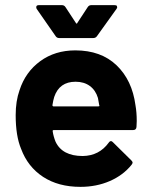

<svg xmlns="http://www.w3.org/2000/svg" viewBox="-20 -719 584 747"><path d="M507 -310Q512 -282 512 -248Q512 -237 511 -225Q510 -213 498 -213H189Q185 -213 185 -210Q185 -209 185 -208Q188 -188 196 -168Q222 -112 302 -112Q366 -113 403 -164Q407 -170 412 -170Q415 -170 419 -166L491 -95Q496 -90 496 -86Q496 -84 492 -78Q459 -37 407 -14.5Q355 8 293 8Q207 8 147.5 -31Q88 -70 62 -140Q41 -190 41 -271Q41 -326 56 -368Q79 -439 136.5 -481Q194 -523 273 -523Q373 -523 433.5 -465Q494 -407 507 -310ZM274 -401Q211 -401 191 -342Q187 -329 184 -310Q184 -305 189 -305H362Q367 -305 367 -308Q367 -309 366 -310Q361 -338 361 -338Q361 -338 361 -338Q352 -368 329.5 -384.5Q307 -401 274 -401ZM123 -684Q121 -687 121 -691Q121 -699 131 -699H221Q230 -699 235 -691L275 -630Q277 -627 278 -627Q280 -627 281 -630L321 -691Q326 -699 335 -699H425Q433 -699 434.5 -696Q436 -693 436 -691Q436 -688 433 -684L357 -578Q352 -571 343 -571H210Q201 -571 196 -579Z"/></svg>

Font: LinhAnh
Style: Bold
Weight: 700
Designer: Jeremy Tribby
Foundry: Tribby Type
Version: Version 1.408